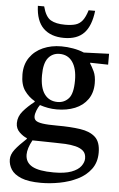

<svg xmlns="http://www.w3.org/2000/svg" viewBox="-61 -726 621 1002"><g transform="rotate(5 249.5 -224.5)"><path d="M193 235Q126 235 88.5 219.5Q51 204 35.5 179.5Q20 155 20 127Q20 101 40 75Q60 49 99 13V9Q80 2 60 -17Q40 -36 40 -65Q40 -99 64 -127.5Q88 -156 123 -183V-187Q91 -205 69 -236Q47 -267 47 -321Q47 -373 72.5 -409.5Q98 -446 141 -465Q184 -484 237 -484Q267 -484 298.5 -478.5Q330 -473 356 -462L488 -467V-410L394 -412V-408Q404 -393 415.5 -369Q427 -345 427 -307Q427 -257 402.5 -222.5Q378 -188 336 -171Q294 -154 241 -154Q217 -154 195 -158Q173 -162 152 -169Q143 -157 136 -139Q129 -121 129 -108Q129 -94 138.5 -86Q148 -78 174 -74Q200 -70 251 -70Q321 -70 372 -62.5Q423 -55 451 -29.5Q479 -4 479 52Q479 103 452.5 138.5Q426 174 383 195Q340 216 290 225.5Q240 235 193 235ZM129 18Q105 62 105 94Q105 135 140.5 155Q176 175 254 175Q312 175 346.5 162Q381 149 396 128.5Q411 108 411 88Q411 62 395.5 48.5Q380 35 355 29Q330 23 301.5 21.5Q273 20 246 20Q186 19 163 18.5Q140 18 129 18ZM242 -193Q277 -193 300 -218.5Q323 -244 323 -313Q323 -375 299 -409.5Q275 -444 231 -444Q194 -444 171.5 -416Q149 -388 149 -325Q149 -259 173.5 -226Q198 -193 242 -193ZM246 -529Q177 -529 138 -567Q99 -605 96 -684H129Q143 -630 170.5 -614Q198 -598 246 -598Q279 -598 300.5 -604.5Q322 -611 336.5 -629.5Q351 -648 362 -684H396Q387 -605 351 -567Q315 -529 246 -529Z"/></g></svg>

Font: STIX Two Text Medium
Style: Regular
Weight: 500
Designer: Ross Mills, John Hudson & Paul Hanslow, Tiro Typeworks Ltd; with prior portions MicroPress Inc., and Coen Hoffman.
Foundry: Tiro Typeworks Ltd
Version: Version 2.13 b171